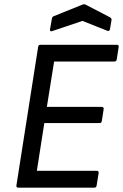

<svg xmlns="http://www.w3.org/2000/svg" viewBox="-20 -860 564 880"><path d="M220.2 -717.8Q214.8 -715.3 211.7 -717.3Q208.5 -719.2 209 -724.1L217.8 -773.9Q219.2 -783.7 227.1 -786.1L357.9 -838.9Q365.2 -841.8 372.1 -838.9L483.9 -780.8Q492.2 -775.9 491.2 -768.1L483.9 -726.1Q483.4 -721.2 479.5 -719Q475.6 -716.8 471.2 -719.2L357.9 -764.2ZM64 0Q53.7 0 55.2 -9.8L154.8 -645Q156.2 -654.8 166 -654.8H515.1Q525.4 -654.8 523.9 -645L515.1 -587.9Q513.7 -578.1 504.9 -578.1H228L194.8 -370.1H445.8Q450.7 -370.1 453.4 -367.2Q456.1 -364.3 455.1 -359.9L446.8 -306.2Q445.3 -295.9 437 -295.9H183.1L148.9 -77.1H422.9Q433.6 -77.1 432.1 -66.9L422.9 -9.8Q421.4 0 413.1 0Z"/></svg>

Font: Sofia Sans
Style: Italic
Weight: 400
Italic angle: -9°
Designer: Botio Nikoltchev, Ani Petrova
Foundry: lettersoup
Version: Version 4.100